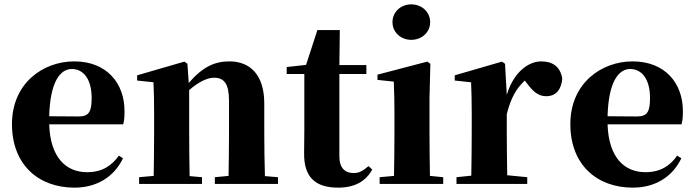

<svg xmlns="http://www.w3.org/2000/svg" viewBox="-20 -845 3191 882"><path d="M206 -311C210 -466 255 -528 310 -528C363 -528 401 -482 401 -395C401 -333 389 -310 342 -310ZM526 -130C493 -84 450 -54 380 -54C286 -54 211 -118 206 -274H546C551 -293 552 -310 552 -335C552 -462 471 -563 321 -563C178 -563 35 -463 35 -275C35 -88 157 17 322 17C424 17 504 -32 545 -118Z M1197 -36C1195 -94 1194 -179 1194 -238V-370C1194 -501 1129 -563 1034 -563C968 -563 913 -540 847 -464L841 -552L827 -562L610 -499V-475L685 -467C687 -419 688 -386 688 -321V-238C688 -182 687 -96 686 -37L619 -31V0H908V-31L851 -36C850 -95 849 -182 849 -238V-431C892 -469 933 -488 963 -488C1010 -488 1032 -460 1032 -382V-238C1032 -180 1031 -95 1030 -37L967 -31V0H1257V-31Z M1673 -82C1647 -60 1630 -50 1605 -50C1565 -50 1539 -73 1539 -127V-505H1663V-546H1539L1541 -707H1438L1386 -547L1297 -537V-505H1378V-249C1378 -207 1377 -178 1377 -140C1376 -29 1431 17 1533 17C1610 17 1660 -12 1690 -66Z M1869 -662C1917 -662 1956 -696 1956 -743C1956 -791 1917 -825 1869 -825C1822 -825 1783 -791 1783 -743C1783 -696 1822 -662 1869 -662ZM1955 -37C1954 -95 1953 -182 1953 -238V-392L1957 -552L1943 -562L1714 -502V-478L1789 -470C1791 -419 1792 -382 1792 -318V-238C1792 -182 1791 -96 1790 -37L1724 -31V0H2016V-31Z M2300 -552 2286 -562 2069 -499V-475L2144 -467C2146 -419 2147 -386 2147 -321V-238C2147 -182 2146 -96 2145 -38L2077 -31V0H2402V-31L2310 -40C2309 -99 2308 -183 2308 -238V-321C2327 -395 2351 -438 2391 -475L2400 -463C2427 -427 2451 -403 2489 -403C2539 -403 2559 -440 2563 -484C2553 -544 2513 -563 2466 -563C2406 -563 2338 -511 2308 -409Z M2771 -311C2775 -466 2820 -528 2875 -528C2928 -528 2966 -482 2966 -395C2966 -333 2954 -310 2907 -310ZM3091 -130C3058 -84 3015 -54 2945 -54C2851 -54 2776 -118 2771 -274H3111C3116 -293 3117 -310 3117 -335C3117 -462 3036 -563 2886 -563C2743 -563 2600 -463 2600 -275C2600 -88 2722 17 2887 17C2989 17 3069 -32 3110 -118Z"/></svg>

Font: Noto Serif CJK JP Black
Style: Regular
Weight: 900
Designer: Ryoko NISHIZUKA 西塚涼子 (kana & ideographs); Frank Grießhammer (Latin, Greek & Cyrillic); Wenlong ZHANG 张文龙 (bopomofo); San
Foundry: Adobe Systems Incorporated
Version: Version 1.001;PS 1.001;hotconv 16.6.54;makeotf.lib2.5.65590